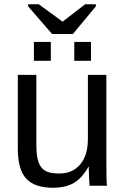

<svg xmlns="http://www.w3.org/2000/svg" viewBox="-20 -885 596 915"><path d="M153.3 -528.3H64.9V-176.3C64.9 -109.9 78.4 -62.3 105.2 -33.4C132.1 -4.6 174.5 9.8 232.4 9.8C271.8 9.8 304.8 2.2 331.3 -12.9C357.8 -28.1 381.2 -53.9 401.4 -90.3H402.8C403.5 -64.6 404.1 -47.1 404.5 -37.8C405 -28.6 405.4 -20.3 405.8 -13.2C406.1 -6 406.4 -1.6 406.7 0H489.7C487.8 -13.7 486.8 -51.3 486.8 -112.8V-528.3H398.9V-222.2C398.9 -170.7 386.7 -130.5 362.3 -101.6C337.9 -72.6 304.5 -58.1 262.2 -58.1C233.2 -58.1 211.3 -62.3 196.3 -70.8C181.3 -79.3 170.4 -93.1 163.6 -112.3C156.7 -131.5 153.3 -158.5 153.3 -193.4ZM334 -595.2H413.6V-685.1H334ZM141.6 -595.2H222.2V-685.1H141.6ZM327.6 -723.1 437 -855V-864.7H385.7L278.8 -782.2H277.8L164.6 -864.7H113.8V-855L228 -723.1Z"/></svg>

Font: Arimo
Style: Regular
Weight: 400
Designer: Steve Matteson
Foundry: Monotype Imaging Inc.
Version: Version 1.32